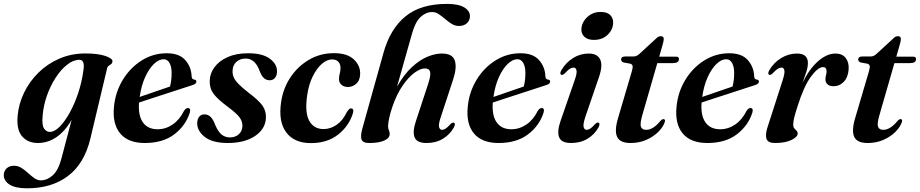

<svg xmlns="http://www.w3.org/2000/svg" viewBox="-76 -744 4853 1013"><path d="M401 -13.5Q369.5 118.5 283.5 184Q197.5 249.5 66.5 249.5Q5.5 249.5 -25.2 230Q-56 210.5 -56 180Q-56 159.5 -41.8 145Q-27.5 130.5 -1.5 130.5Q19 130.5 37.2 142Q55.5 153.5 72 168.8Q88.5 184 105 195.8Q121.5 207.5 139.5 207.5Q173 207.5 202.8 180.5Q232.5 153.5 249 89L302 -112Q267 -51 221.5 -20.2Q176 10.5 124 10.5Q71.5 10.5 41 -24.2Q10.5 -59 17 -132.5Q22.5 -196 51 -255Q79.5 -314 127 -360.8Q174.5 -407.5 237.5 -434.8Q300.5 -462 374.5 -462Q441 -462 479.8 -448.8Q518.5 -435.5 517.5 -420Q516.5 -410.5 510.5 -406Q504.5 -401.5 497.8 -397.2Q491 -393 489 -383ZM149 -134Q144 -83.5 156.5 -65.8Q169 -48 186.5 -48Q211.5 -48 239 -75.8Q266.5 -103.5 292 -149.8Q317.5 -196 336.5 -253Q355.5 -310 363.5 -369Q374 -428.5 343 -428.5Q310.5 -428.5 277.8 -402.5Q245 -376.5 217.2 -333.5Q189.5 -290.5 171.2 -238.2Q153 -186 149 -134Z M925.5 -150Q903.5 -81 843.5 -35.2Q783.5 10.5 688 10.5Q600 10.5 558 -40Q516 -90.5 525.5 -182Q533 -259 572 -323Q611 -387 671.5 -425Q732 -463 804 -463Q869.5 -463 901.2 -427.2Q933 -391.5 935 -342Q935.5 -325 949.5 -324Q960 -323 960 -314Q960.5 -308.5 955.8 -303.5Q951 -298.5 938 -294.5Q922.5 -289.5 889.5 -278.8Q856.5 -268 815 -254.5Q773.5 -241 731.8 -227.5Q690 -214 657.5 -203Q652.5 -134 678.2 -98Q704 -62 755.5 -62Q798 -62 834.8 -87Q871.5 -112 895 -159.5Q906 -175 915.5 -174Q932 -173.5 925.5 -150ZM787.5 -431.5Q762 -431.5 736 -406.5Q710 -381.5 689.8 -337Q669.5 -292.5 661 -232.5Q699.5 -246 745 -261.5Q790.5 -277 821 -287.5Q824.5 -301 827 -318.8Q829.5 -336.5 829.5 -359.5Q829.5 -391.5 818.5 -411.5Q807.5 -431.5 787.5 -431.5Z M1137 -19Q1166 -19 1184.5 -36.2Q1203 -53.5 1203 -80Q1203.5 -103.5 1187.8 -124.8Q1172 -146 1126 -180.5Q1073 -219.5 1051 -249Q1029 -278.5 1030.5 -318Q1031.5 -357 1056 -390Q1080.5 -423 1125.5 -443Q1170.5 -463 1233 -463Q1308.5 -463 1346.8 -435Q1385 -407 1385.5 -369.5Q1386 -346.5 1375.2 -333.5Q1364.5 -320.5 1347 -320.5Q1328.5 -320.5 1315.2 -333Q1302 -345.5 1290.5 -378Q1267 -435 1220.5 -435Q1189.5 -435 1170.2 -416.8Q1151 -398.5 1151 -368.5Q1150.5 -351.5 1157.2 -335.8Q1164 -320 1182.5 -301Q1201 -282 1236 -254.5Q1290 -214 1309.5 -185.8Q1329 -157.5 1327 -120.5Q1324 -63 1269.2 -26.2Q1214.5 10.5 1126.5 10.5Q1045 10.5 1004.5 -21.5Q964 -53.5 964.5 -94Q964.5 -114.5 974.5 -127.5Q984.5 -140.5 1002 -140.5Q1022.5 -140.5 1036 -126.5Q1049.5 -112.5 1061 -81.5Q1076 -47 1094.5 -33Q1113 -19 1137 -19Z M1676 -430.5Q1649 -430.5 1622 -407Q1595 -383.5 1573.8 -340.5Q1552.5 -297.5 1544.5 -240Q1531.5 -149.5 1555.8 -106.2Q1580 -63 1631.5 -63Q1667.5 -63 1700.5 -85.8Q1733.5 -108.5 1754.5 -154Q1761.5 -163.5 1766 -168Q1770.5 -172.5 1776.5 -172Q1793 -171 1786 -146.5Q1765.5 -79.5 1708.2 -34.2Q1651 11 1564 11Q1475.5 11 1433.5 -46.5Q1391.5 -104 1407.5 -207.5Q1418 -278.5 1456.8 -336.5Q1495.5 -394.5 1554.8 -429Q1614 -463.5 1685.5 -463.5Q1757 -463.5 1792 -429.5Q1827 -395.5 1824 -350Q1822 -317.5 1802.5 -301.2Q1783 -285 1760 -285Q1738 -285 1725 -297Q1712 -309 1712.5 -328.5Q1713 -344.5 1716.8 -357Q1720.5 -369.5 1720.5 -386.5Q1720.5 -405.5 1709.2 -418Q1698 -430.5 1676 -430.5Z M1994.5 -181.5Q1982 -145 1976.8 -118.5Q1971.5 -92 1971.5 -78Q1971.5 -65.5 1975.8 -57Q1980 -48.5 1980 -37Q1980 -15.5 1951.5 -2.5Q1923 10.5 1872.5 10.5Q1838 10.5 1831.5 -8.2Q1825 -27 1836 -66.5L1947 -464Q1982 -591 2062.8 -657.2Q2143.5 -723.5 2282.5 -723.5Q2342.5 -723.5 2373 -705.2Q2403.5 -687 2403.5 -658.5Q2403.5 -637 2388 -622Q2372.5 -607 2345.5 -607Q2325 -607 2307.2 -618Q2289.5 -629 2272.8 -643.5Q2256 -658 2239.2 -669.2Q2222.5 -680.5 2204.5 -680.5Q2171.5 -680.5 2143.5 -654.8Q2115.5 -629 2098.5 -569L2018.5 -286Q2055 -351 2096.8 -389.5Q2138.5 -428 2179.2 -444.8Q2220 -461.5 2254.5 -461.5Q2312 -461.5 2323.8 -424Q2335.5 -386.5 2314.5 -324L2250.5 -129Q2236.5 -88.5 2240.5 -73.8Q2244.5 -59 2256.5 -59Q2265 -59 2275.2 -65.5Q2285.5 -72 2300.5 -89Q2312 -99.5 2319 -96.5Q2329 -92 2318.5 -71.5Q2298 -34.5 2261 -12Q2224 10.5 2174 10.5Q2123.5 10.5 2111.5 -19.5Q2099.5 -49.5 2118.5 -105.5L2183 -301.5Q2198 -347.5 2193.2 -365.2Q2188.5 -383 2165.5 -383Q2142.5 -383 2111.2 -360.5Q2080 -338 2048.8 -293Q2017.5 -248 1994.5 -181.5Z M2792 -150Q2770 -81 2710 -35.2Q2650 10.5 2554.5 10.5Q2466.5 10.5 2424.5 -40Q2382.5 -90.5 2392 -182Q2399.5 -259 2438.5 -323Q2477.5 -387 2538 -425Q2598.5 -463 2670.5 -463Q2736 -463 2767.8 -427.2Q2799.5 -391.5 2801.5 -342Q2802 -325 2816 -324Q2826.5 -323 2826.5 -314Q2827 -308.5 2822.2 -303.5Q2817.5 -298.5 2804.5 -294.5Q2789 -289.5 2756 -278.8Q2723 -268 2681.5 -254.5Q2640 -241 2598.2 -227.5Q2556.5 -214 2524 -203Q2519 -134 2544.8 -98Q2570.5 -62 2622 -62Q2664.5 -62 2701.2 -87Q2738 -112 2761.5 -159.5Q2772.5 -175 2782 -174Q2798.5 -173.5 2792 -150ZM2654 -431.5Q2628.5 -431.5 2602.5 -406.5Q2576.5 -381.5 2556.2 -337Q2536 -292.5 2527.5 -232.5Q2566 -246 2611.5 -261.5Q2657 -277 2687.5 -287.5Q2691 -301 2693.5 -318.8Q2696 -336.5 2696 -359.5Q2696 -391.5 2685 -411.5Q2674 -431.5 2654 -431.5Z M3057 -533.5Q3024.5 -533.5 3007.2 -550Q2990 -566.5 2991.5 -591Q2992 -612.5 3005 -633.2Q3018 -654 3040.5 -667.5Q3063 -681 3092.5 -681Q3128 -681 3144 -664.2Q3160 -647.5 3159 -623.5Q3158 -587.5 3130 -560.5Q3102 -533.5 3057 -533.5ZM3013 -129.5Q2999.5 -89 3003.2 -74Q3007 -59 3019.5 -59Q3028 -59 3038.2 -65.5Q3048.5 -72 3063.5 -89Q3075 -100 3082 -97Q3092 -92.5 3081.5 -71.5Q3061 -34.5 3023.8 -12Q2986.5 10.5 2937 10.5Q2886.5 10.5 2874.2 -19.5Q2862 -49.5 2881.5 -106L2955 -318Q2969 -357 2965.8 -372.2Q2962.5 -387.5 2950 -387.5Q2941 -387.5 2930.5 -381Q2920 -374.5 2903.5 -356.5Q2892 -346.5 2885 -349.5Q2875.5 -354 2885.5 -373Q2909 -413.5 2947 -437.5Q2985 -461.5 3030 -461.5Q3075 -461.5 3090.2 -431Q3105.5 -400.5 3085 -339.5Z M3249 -408 3213.5 -414.5Q3201 -419 3201 -430.5Q3201 -446 3223 -446H3267Q3284 -446 3299 -461L3387 -542Q3397 -553 3411 -553Q3426 -553 3426 -538Q3426 -528.5 3420.5 -509.5L3402 -445H3492Q3506 -445 3506 -432.5Q3506 -411 3474.5 -411H3392L3312 -133.5Q3299.5 -89.5 3306 -74.2Q3312.5 -59 3333.5 -59Q3369.5 -59 3408 -105.5Q3417 -116 3424 -115.5Q3435.5 -115.5 3431.5 -100.5Q3423 -74 3397.5 -48.5Q3372 -23 3334.2 -6.2Q3296.5 10.5 3250.5 10.5Q3196 10.5 3180.5 -21Q3165 -52.5 3184 -118L3257.5 -367.5Q3263.5 -388 3261.5 -396.5Q3259.5 -405 3249 -408Z M3893.5 -150Q3871.5 -81 3811.5 -35.2Q3751.5 10.5 3656 10.5Q3568 10.5 3526 -40Q3484 -90.5 3493.5 -182Q3501 -259 3540 -323Q3579 -387 3639.5 -425Q3700 -463 3772 -463Q3837.5 -463 3869.2 -427.2Q3901 -391.5 3903 -342Q3903.5 -325 3917.5 -324Q3928 -323 3928 -314Q3928.5 -308.5 3923.8 -303.5Q3919 -298.5 3906 -294.5Q3890.5 -289.5 3857.5 -278.8Q3824.5 -268 3783 -254.5Q3741.5 -241 3699.8 -227.5Q3658 -214 3625.5 -203Q3620.5 -134 3646.2 -98Q3672 -62 3723.5 -62Q3766 -62 3802.8 -87Q3839.5 -112 3863 -159.5Q3874 -175 3883.5 -174Q3900 -173.5 3893.5 -150ZM3755.5 -431.5Q3730 -431.5 3704 -406.5Q3678 -381.5 3657.8 -337Q3637.5 -292.5 3629 -232.5Q3667.5 -246 3713 -261.5Q3758.5 -277 3789 -287.5Q3792.5 -301 3795 -318.8Q3797.5 -336.5 3797.5 -359.5Q3797.5 -391.5 3786.5 -411.5Q3775.5 -431.5 3755.5 -431.5Z M3982 -349.5Q3972.5 -354 3982.5 -373Q4006 -413.5 4045.2 -437.5Q4084.5 -461.5 4129 -461.5Q4186.5 -461.5 4186.5 -411.5Q4186.5 -390 4178 -363.8Q4169.5 -337.5 4158.5 -307.5Q4194.5 -381.5 4240.8 -421.5Q4287 -461.5 4331.5 -461.5Q4368 -461.5 4386 -438Q4404 -414.5 4401.5 -378.5Q4398.5 -336 4375.8 -312.5Q4353 -289 4323 -289Q4301 -289 4290 -299Q4279 -309 4279 -325Q4279 -336 4282 -346.5Q4285 -357 4285 -367.5Q4285 -390 4266.5 -390Q4239.5 -390 4202 -338.8Q4164.5 -287.5 4131.5 -182Q4120.5 -148 4114.8 -125.5Q4109 -103 4109 -86.5Q4109 -73.5 4115 -66.5Q4121 -59.5 4126.8 -54Q4132.5 -48.5 4132.5 -39Q4132.5 -21.5 4099.8 -5.5Q4067 10.5 4012 10.5Q3975.5 10.5 3968 -11.8Q3960.5 -34 3974.5 -76L4052.5 -318Q4065.5 -357.5 4062.5 -372.5Q4059.5 -387.5 4047 -387.5Q4038 -387.5 4027.5 -381Q4017 -374.5 4000 -356.5Q3989 -346.5 3982 -349.5Z M4500 -408 4464.5 -414.5Q4452 -419 4452 -430.5Q4452 -446 4474 -446H4518Q4535 -446 4550 -461L4638 -542Q4648 -553 4662 -553Q4677 -553 4677 -538Q4677 -528.5 4671.5 -509.5L4653 -445H4743Q4757 -445 4757 -432.5Q4757 -411 4725.5 -411H4643L4563 -133.5Q4550.5 -89.5 4557 -74.2Q4563.5 -59 4584.5 -59Q4620.5 -59 4659 -105.5Q4668 -116 4675 -115.5Q4686.5 -115.5 4682.5 -100.5Q4674 -74 4648.5 -48.5Q4623 -23 4585.2 -6.2Q4547.5 10.5 4501.5 10.5Q4447 10.5 4431.5 -21Q4416 -52.5 4435 -118L4508.5 -367.5Q4514.5 -388 4512.5 -396.5Q4510.5 -405 4500 -408Z"/></svg>

Font: Fraunces 72pt SemiBold
Style: Italic
Weight: 600
Italic angle: -16°
Version: Version 1.000;[b76b70a41]